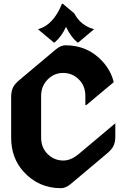

<svg xmlns="http://www.w3.org/2000/svg" viewBox="-20 -987 670 1017"><path d="M308.1 -966.8H313L373 -916.5Q408.7 -850.1 478.5 -832.5L395 -762.2H390.1Q355 -791.5 329.6 -844.7Q306.2 -793 269.5 -762.2H264.6L181.2 -832Q263.2 -854.5 308.1 -966.8ZM302.7 9.8Q184.6 9.8 105 -77.6Q39.1 -149.9 39.1 -258.3V-473.6Q39.1 -503.9 49.8 -525.4Q58.6 -543 85.4 -565.4L274.9 -724.6Q301.8 -747.1 327.1 -747.1Q446.3 -747.1 524.9 -659.7Q567.4 -612.3 582.5 -551.8L437 -430.2H432.1V-479Q432.1 -532.2 397.5 -566.4Q362.8 -600.6 314.5 -600.6Q266.1 -600.6 231.9 -565.4Q197.8 -530.3 197.8 -479V-258.3Q197.8 -205.1 232.4 -170.9Q267.1 -136.7 315.4 -136.7Q356 -136.7 397.9 -171.9L590.8 -334V-263.7Q590.8 -233.4 580.1 -211.9Q571.3 -194.3 544.4 -171.9L355 -12.7Q328.1 9.8 302.7 9.8Z"/></svg>

Font: Gothica
Style: Bold
Weight: 700
Designer: Wojciech Kalinowski "wmk69" (wmk69@o2.pl)
Foundry: Wojciech Kalinowski "wmk69" (wmk69@o2.pl)
Version: Version 2.1.0; 2021-05-14